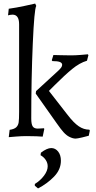

<svg xmlns="http://www.w3.org/2000/svg" viewBox="-20 -762 537 1075"><path d="M87 -135V-626Q87 -680 50 -680Q43 -680 35 -678.5Q27 -677 25 -676Q25 -682 27 -694L29 -713Q72 -719 118 -729Q164 -739 177 -742L183 -729Q172 -712 163.5 -517Q155 -322 155 -98Q155 -67 163 -54.5Q171 -42 191 -42Q202 -42 212 -43Q222 -44 226 -44L228 -40L219 3Q210 2 184 1Q158 0 128 0Q102 0 70.5 2.5Q39 5 29 6L34 -35Q60 -39 71 -49.5Q82 -60 84.5 -77Q87 -94 87 -135ZM304 -364Q318 -377 323 -384.5Q328 -392 328 -399Q328 -410 315 -415Q302 -420 273 -420L270 -425L279 -454Q289 -454 317.5 -453Q346 -452 377 -452Q401 -452 432 -454.5Q463 -457 472 -458L475 -453L467 -422Q426 -410 384.5 -376Q343 -342 285 -284Q285 -284 254 -253L359 -118Q393 -74 421 -55Q449 -36 480 -36L483 -31L477 -2Q468 1 440 7.5Q412 14 403 14Q388 14 368 4Q352 -4 336.5 -21Q321 -38 298 -71L180 -238L182 -252ZM267 67Q290 67 305.5 86.5Q321 106 321 138Q321 187 283 226.5Q245 266 193 293L175 278V268Q206 249 226.5 221.5Q247 194 247 169Q247 150 236 133.5Q225 117 207 107L209 93Q243 67 267 67Z"/></svg>

Font: Sahitya
Style: Regular
Weight: 400
Designer: Juan Pablo del Peral
Foundry: Juan Pablo del Peral (http://www.huertatipografica.com)
Version: Version 1.001;PS 001.000;hotconv 1.0.70;makeotf.lib2.5.58329